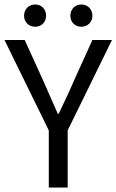

<svg xmlns="http://www.w3.org/2000/svg" viewBox="-21 -834 518 854"><path d="M86 -764C86 -736 107 -715 135 -715C164 -715 184 -736 184 -764C184 -793 164 -814 135 -814C107 -814 86 -793 86 -764ZM292 -764C292 -736 312 -715 341 -715C369 -715 390 -736 390 -764C390 -793 369 -814 341 -814C312 -814 292 -793 292 -764ZM196 -254V0H280V-254L477 -656H390L306 -471C286 -423 263 -377 240 -328H236C214 -377 194 -423 173 -471L89 -656H-1Z"/></svg>

Font: Cambridge Sans
Style: Regular
Weight: 400
Version: Version 2.020;PS 002.020;hotconv 1.0.88;makeotf.lib2.5.64775